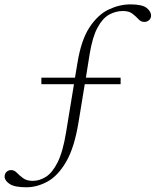

<svg xmlns="http://www.w3.org/2000/svg" viewBox="-50 -698 692 854"><path d="M67 135Q14.5 135 -7.5 120Q-29.5 105 -29.5 87.5Q-29.5 75 -21.2 66.8Q-13 58.5 0 58.5Q13.5 58.5 25 70.5Q36.5 82.5 52.8 94.5Q69 106.5 96 106.5Q125.5 106.5 154.2 88.5Q183 70.5 206.5 23.5Q230 -23.5 244 -110L279 -323.5H134V-352.5H283.5L294.5 -418Q311 -520.5 348.5 -577Q386 -633.5 434 -656Q482 -678.5 530 -678.5Q583 -678.5 602.5 -662.5Q622 -646.5 622 -629Q622 -616.5 613.2 -608.5Q604.5 -600.5 591.5 -600.5Q577 -600.5 565.8 -612.8Q554.5 -625 539.2 -637Q524 -649 497 -649Q464.5 -649 435.2 -632.8Q406 -616.5 383.8 -575.2Q361.5 -534 349 -459L332 -352.5H486.5V-323.5H327L299.5 -155.5Q281 -41.5 244.2 21.5Q207.5 84.5 161 109.8Q114.5 135 67 135Z"/></svg>

Font: Newsreader 16pt Light
Style: Italic
Weight: 300
Italic angle: -17°
Designer: Hugues Gentile
Foundry: Production Type
Version: Version 1.003; ttfautohint (v1.8.3)